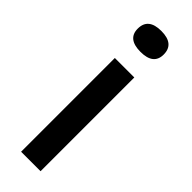

<svg xmlns="http://www.w3.org/2000/svg" viewBox="-246 -739 753 753"><g transform="rotate(45 130.5 -362.0)"><path d="M77 0V-520H185V0ZM131 -608Q59 -608 59 -665Q59 -724 131 -724Q203 -724 203 -665Q203 -608 131 -608Z"/></g></svg>

Font: Bricolage Grotesque 12pt Medium
Style: Regular
Weight: 500
Designer: Mathieu Triay
Foundry: Atelier Triay
Version: Version 1.001; ttfautohint (v1.8.4.7-5d5b);gftools[0.9.33.de